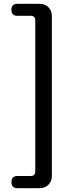

<svg xmlns="http://www.w3.org/2000/svg" viewBox="-20 -816 395 1007"><path d="M72 171Q40 171 40 139Q40 107 72 107H141Q165 107 165 83V-709Q165 -733 141 -733H71Q40 -733 40 -765Q40 -796 71 -796H187Q216 -796 234 -778Q252 -760 252 -731V106Q252 135 234 153Q216 171 187 171H146Z"/></svg>

Font: GenSenRounded JP M
Style: Regular
Weight: 500
Version: Version 1.501;PS 1;hotconv 16.6.51;makeotf.lib2.5.65220